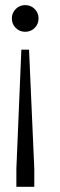

<svg xmlns="http://www.w3.org/2000/svg" viewBox="-20 -480 230 739"><path d="M43 170V239H112V170L91.8 -288.8H62.2ZM25.6 -409Q25.6 -387.4 40.6 -372.5Q55.5 -357.6 77 -357.6Q98.6 -357.6 113.5 -372.5Q128.4 -387.4 128.4 -409Q128.4 -430.5 113.5 -445.4Q98.6 -460.4 77 -460.4Q55.5 -460.4 40.6 -445.4Q25.6 -430.5 25.6 -409Z"/></svg>

Font: Didactic
Style: Regular
Weight: 400
Designer: Tyler Finck
Foundry: Etcetera Type Co
Version: Version 3.007;FEAKit 1.0